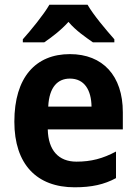

<svg xmlns="http://www.w3.org/2000/svg" viewBox="-20 -786 580 816"><path d="M352 -766H190C166 -724 111 -657 77 -619V-606H168C197 -626 238 -656 271 -693C302 -656 345 -627 375 -606H466V-619C430 -660 378 -721 352 -766ZM277 -556C132 -556 41 -458 41 -269C41 -87 137 10 297 10C370 10 423 -2 473 -29V-142C417 -112 367 -99 305 -99C229 -99 185 -147 183 -236H502V-309C502 -464 417 -556 277 -556ZM277 -452C339 -452 368 -403 369 -333H185C189 -417 226 -452 277 -452Z"/></svg>

Font: Noto Sans Sinhala UI SemiCondensed
Style: Bold
Weight: 700
Width: 4
Designer: Jelle Bosma - Monotype Design Team
Foundry: Monotype Imaging Inc.
Version: Version 2.006